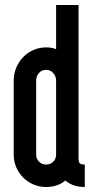

<svg xmlns="http://www.w3.org/2000/svg" viewBox="-20 -740 395 770"><path d="M125 -120Q125 -103 136.5 -91.5Q148 -80 165 -80Q182 -80 193.5 -91.5Q205 -103 205 -120V-417Q205 -434 193.5 -447Q182 -460 165 -460Q147 -460 136 -447Q125 -434 125 -417ZM35 -417Q35 -444 45 -468Q55 -492 72.5 -510.5Q90 -529 114 -539.5Q138 -550 165 -550Q187 -550 205 -543V-720H295V-105Q295 -90 300 -85Q305 -80 320 -80V10Q298 10 278.5 4Q259 -2 242 -16Q225 -2 205.5 4Q186 10 165 10Q138 10 114.5 0Q91 -10 73 -28Q55 -46 45 -69.5Q35 -93 35 -120Z"/></svg>

Font: Berliner Wand
Style: Regular
Weight: 400
Designer: Peter Wiegel
Foundry: Peter Wiegel
Version: Version 1.000